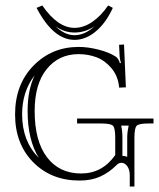

<svg xmlns="http://www.w3.org/2000/svg" viewBox="-20 -644 582 703"><path d="M401.9 -76.2V-140.1Q401.9 -175.3 393.6 -183.6Q385.3 -191.9 350.1 -191.9H262.2V-210H542V-191.9H523.9Q488.8 -191.9 480.5 -183.6Q472.2 -175.3 472.2 -140.1V39.1H455.1V-2Q455.1 -22.9 446 -35.4Q437 -47.9 424.8 -47.9Q415 -47.9 407.2 -40Q378.9 -11.7 346.4 2.7Q314 17.1 271 17.1Q168 17.1 101.6 -50Q35.2 -117.2 35.2 -225.1Q35.2 -334.5 102.3 -403.3Q169.4 -472.2 268.1 -472.2Q301.3 -472.2 339.8 -462.6Q378.4 -453.1 404.8 -436Q414.1 -429.2 418.9 -413.1H422.9Q418 -430.2 418 -438L416 -480L434.1 -481L440.9 -324.2L416 -323.2V-326.2Q411.6 -366.7 387.7 -394.8Q363.8 -422.9 333.3 -434.3Q302.7 -445.8 268.1 -445.8Q195.3 -445.8 151.1 -391.1Q106.9 -336.4 106.9 -237.8Q106.9 -127.4 152.1 -68.1Q197.3 -8.8 276.9 -8.8Q354.5 -8.8 401.9 -76.2ZM423.8 -184.1Q428.2 -164.6 428.2 -140.1V-73.2H429.2Q437.5 -73.2 445.8 -69.8V-140.1Q445.8 -160.2 451.2 -184.1ZM106.9 -368.2Q61 -309.1 61 -225.1Q61 -127 122.1 -65.9Q81.1 -132.3 81.1 -237.8Q81.1 -314.9 106.9 -368.2ZM183.1 -547.9Q217.3 -515.1 252.9 -515.1Q290.5 -515.1 326.2 -547.9Q292 -524.9 252.9 -524.9Q215.3 -524.9 183.1 -547.9ZM113.8 -615.2 134.8 -624Q191.4 -542 252.9 -542Q285.6 -542 317.6 -563.7Q349.6 -585.4 376 -624L393.1 -615.2Q367.7 -559.6 330.6 -528.8Q293.5 -498 252.9 -498Q175.3 -498 113.8 -615.2Z"/></svg>

Font: FoglihtenNo01
Style: Regular
Weight: 500
Version: Version 0.61